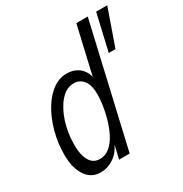

<svg xmlns="http://www.w3.org/2000/svg" viewBox="-169 -850 945 990"><g transform="rotate(-30 303.5 -355.0)"><path d="M262 0 284 -94 283 -84Q262 -38 226 -14Q190 10 149 10Q92 10 61 -37.5Q30 -85 30 -161Q30 -232 47.5 -296.5Q65 -361 95 -411.5Q125 -462 164.5 -491Q204 -520 249 -520Q284 -520 310 -504.5Q336 -489 350 -460.5Q364 -432 360 -392L346 -386L423 -720H491L325 0ZM179 -52Q213 -52 239 -74.5Q265 -97 283 -132.5Q301 -168 312.5 -208.5Q324 -249 329 -286Q334 -323 334 -347Q334 -403 312.5 -430.5Q291 -458 255 -458Q212 -458 177 -419Q142 -380 121 -316.5Q100 -253 100 -178Q100 -120 120 -86Q140 -52 179 -52ZM531 -503H491L541 -720H607Z"/></g></svg>

Font: Instrument Sans Condensed
Style: Italic
Weight: 400
Width: 3
Italic angle: -13°
Designer: Rodrigo Fuenzalida
Foundry: fragTYPE
Version: Version 1.000;gftools[0.9.28]